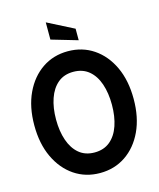

<svg xmlns="http://www.w3.org/2000/svg" viewBox="-133 -1001 919 1109"><g transform="rotate(-15 327.0 -447.0)"><path d="M327 14Q241 14 174 -31.2Q107 -76.5 68.5 -158.2Q30 -240 30 -350Q30 -460 68.5 -541.8Q107 -623.5 174 -668.8Q241 -714 327 -714Q413.5 -714 480.5 -668.8Q547.5 -623.5 585.8 -541.8Q624 -460 624 -350Q624 -240 585.8 -158.2Q547.5 -76.5 480.5 -31.2Q413.5 14 327 14ZM327 -109Q382.5 -109 419.8 -140Q457 -171 475.5 -225.5Q494 -280 494 -350Q494 -420 475.5 -474.5Q457 -529 419.8 -560Q382.5 -591 327 -591Q271.5 -591 234.5 -560Q197.5 -529 178.8 -474.5Q160 -420 160 -350Q160 -280 178.8 -225.5Q197.5 -171 234.5 -140Q271.5 -109 327 -109ZM405 -759 248 -805V-908L405 -828Z"/></g></svg>

Font: Cabin Condensed
Style: Bold
Weight: 700
Width: 3
Designer: Pablo Impallari
Foundry: Pablo Impallari. http://www.impallari.com Igino Marini. http://www.ikern.com
Version: Version 3.001; ttfautohint (v1.8.3)